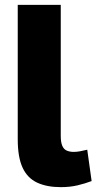

<svg xmlns="http://www.w3.org/2000/svg" viewBox="-20 -760 397 790"><path d="M230 -740V-201Q230 -174 236.5 -159.5Q243 -145 255.5 -140Q268 -135 283 -135Q295 -135 309 -137.5Q323 -140 339 -144L357 -15Q331 -5 299.5 2.5Q268 10 230 10Q173 10 133 -8.5Q93 -27 73 -70Q53 -113 53 -187V-740Z"/></svg>

Font: Georama SemiExpanded
Style: Bold
Weight: 700
Width: 6
Designer: Jean-Baptiste Levee
Foundry: Production Type
Version: Version 1.001